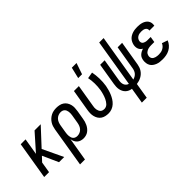

<svg xmlns="http://www.w3.org/2000/svg" viewBox="-5 -1525 2510 2510"><g transform="rotate(-45 1250.0 -270.0)"><path d="M392 0H296L198 -218L137 -153L112 0H22L108 -520H198L160 -290L364 -520H478L258 -283Z M470 215 562 -341Q566 -365 574 -389.5Q582 -414 596.5 -436.5Q611 -459 631 -477Q651 -495 674.5 -507Q698 -519 723 -523.5Q748 -528 772 -528Q801 -528 829 -522Q857 -516 879.5 -501Q902 -486 917 -463Q932 -440 939 -413Q946 -386 945 -357.5Q944 -329 939 -299L919 -179Q916 -157 909.5 -135Q903 -113 893 -92Q883 -71 868 -52Q853 -33 834 -19Q815 -5 791.5 1.5Q768 8 746 8Q721 8 697 0.5Q673 -7 655.5 -23Q638 -39 628 -61Q618 -83 615 -108L561 215ZM709 -72Q732 -72 754.5 -81Q777 -90 793.5 -108Q810 -126 818.5 -148Q827 -170 831 -193L851 -313Q853 -328 854 -344Q855 -360 852.5 -375.5Q850 -391 844.5 -404.5Q839 -418 828 -428.5Q817 -439 802.5 -443.5Q788 -448 773 -448Q750 -448 727.5 -439Q705 -430 688.5 -412Q672 -394 663.5 -372Q655 -350 651 -327L633 -218Q630 -202 629 -185Q628 -168 629.5 -152Q631 -136 636 -121Q641 -106 651.5 -94.5Q662 -83 677.5 -77.5Q693 -72 709 -72Z M1208 8Q1179 8 1151.5 2Q1124 -4 1101.5 -19Q1079 -34 1064.5 -57Q1050 -80 1043 -107Q1036 -134 1036.5 -162.5Q1037 -191 1042 -221L1092 -520H1183L1131 -207Q1128 -192 1127 -176Q1126 -160 1128.5 -145Q1131 -130 1137 -116Q1143 -102 1153 -91.5Q1163 -81 1178 -76.5Q1193 -72 1209 -72Q1225 -72 1241 -79Q1257 -86 1269 -98.5Q1281 -111 1290.5 -126Q1300 -141 1307.5 -156Q1315 -171 1320.5 -187Q1326 -203 1331 -219Q1336 -235 1339.5 -251Q1343 -267 1346 -283Q1355 -341 1354 -397.5Q1353 -454 1342 -508L1430 -523Q1442 -462 1443.5 -398.5Q1445 -335 1435 -271Q1429 -240 1420.5 -209Q1412 -178 1399.5 -148Q1387 -118 1369.5 -90Q1352 -62 1327 -39Q1302 -16 1270.5 -4Q1239 8 1208 8ZM1251 -600 1288 -755H1375L1322 -600Z M1613 215 1649 -4Q1626 -7 1604.5 -16.5Q1583 -26 1567 -41.5Q1551 -57 1540.5 -77.5Q1530 -98 1525.5 -121Q1521 -144 1522 -168.5Q1523 -193 1527 -217L1577 -520H1660L1608 -205Q1604 -185 1604.5 -165Q1605 -145 1612 -127Q1619 -109 1633 -96.5Q1647 -84 1666 -78L1774 -735H1856L1747 -77Q1766 -82 1784 -92Q1802 -102 1815 -117.5Q1828 -133 1835 -151Q1842 -169 1845 -188L1900 -520H1983L1926 -176Q1922 -154 1914.5 -132.5Q1907 -111 1894.5 -92Q1882 -73 1864.5 -57Q1847 -41 1826 -30Q1805 -19 1783.5 -12.5Q1762 -6 1739 -3L1703 215Z M2208 8Q2182 8 2156 5Q2130 2 2107 -7Q2084 -16 2064 -30.5Q2044 -45 2032 -66Q2020 -87 2016.5 -113Q2013 -139 2017 -165Q2020 -184 2028 -202.5Q2036 -221 2051.5 -235Q2067 -249 2085 -258.5Q2103 -268 2121 -274Q2106 -282 2094.5 -294Q2083 -306 2076.5 -321.5Q2070 -337 2068.5 -355Q2067 -373 2070 -391Q2074 -412 2083.5 -433Q2093 -454 2108 -470.5Q2123 -487 2143 -498.5Q2163 -510 2184 -516.5Q2205 -523 2226.5 -525.5Q2248 -528 2269 -528Q2291 -528 2313 -525.5Q2335 -523 2355.5 -516.5Q2376 -510 2393.5 -498.5Q2411 -487 2423 -470.5Q2435 -454 2439.5 -432.5Q2444 -411 2440 -388L2439 -381H2349V-384Q2352 -401 2344.5 -414.5Q2337 -428 2323.5 -435.5Q2310 -443 2294.5 -445.5Q2279 -448 2262 -448Q2246 -448 2229.5 -445Q2213 -442 2197.5 -433Q2182 -424 2172 -409.5Q2162 -395 2159 -378Q2157 -367 2159 -356.5Q2161 -346 2167 -337.5Q2173 -329 2182.5 -324Q2192 -319 2202 -315.5Q2212 -312 2223 -311Q2234 -310 2245 -310H2301L2288 -230H2232Q2219 -230 2206 -229Q2193 -228 2180 -225Q2167 -222 2154.5 -216Q2142 -210 2131.5 -201Q2121 -192 2115 -180Q2109 -168 2106 -155Q2104 -141 2107 -127.5Q2110 -114 2117.5 -104.5Q2125 -95 2136.5 -88.5Q2148 -82 2161 -78.5Q2174 -75 2188 -73.5Q2202 -72 2216 -72Q2235 -72 2254.5 -75.5Q2274 -79 2292.5 -89Q2311 -99 2325.5 -114.5Q2340 -130 2347 -149L2427 -122Q2415 -91 2391.5 -64Q2368 -37 2337 -20.5Q2306 -4 2273 2Q2240 8 2208 8Z"/></g></svg>

Font: Iosevka Term Curly Medium
Style: Italic
Weight: 500
Italic angle: -9°
Designer: Belleve Invis
Foundry: Belleve Invis
Version: Version 32.3.0